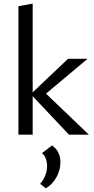

<svg xmlns="http://www.w3.org/2000/svg" viewBox="-20 -738 516 1052"><path d="M467 0H358L159 -211V0H81V-704L159 -718V-232L353 -416H460L232 -225ZM311 152Q311 193 289.5 232.5Q268 272 231 294L200 269Q218 249 228 223.5Q238 198 238 173Q238 149 230.5 130Q223 111 210 101L265 59Q311 90 311 152Z"/></svg>

Font: Ysabeau Infant Medium
Style: Regular
Weight: 500
Designer: Christian Thalmann (Catharsis Fonts)
Version: Version 0.003